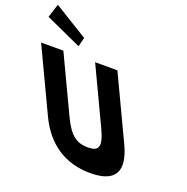

<svg xmlns="http://www.w3.org/2000/svg" viewBox="-546 -1330 1482 1523"><g transform="rotate(20 195.0 -568.5)"><path d="M-317.6 -1152 -354.2 -1037 -51 -899 -31.4 -976ZM116 -825H304L555.5 -293C651.9 -89 589.1 15 379.1 15C169.1 15 7.9 -89 -88.5 -293L-340 -825H-152L73.5 -348C138.7 -210 199.6 -170 291.6 -170C383.6 -170 406.7 -210 341.5 -348Z"/></g></svg>

Font: Hussar
Style: BdOpOblFive
Weight: 700
Foundry: Cannot Into Space Fonts
Version: Version 2.00